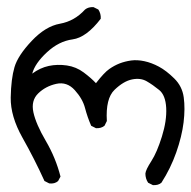

<svg xmlns="http://www.w3.org/2000/svg" viewBox="-20 -416 548 550"><path d="M418 114.3 404.3 107.4Q396.5 95.7 396.5 81.1Q397.5 70.3 413.6 45.4Q429.7 20.5 443.8 -24.9Q458 -70.3 456.1 -106.9Q454.1 -143.6 436 -158.2Q418 -172.9 400.4 -183.1Q382.8 -193.4 358.4 -188.5Q334 -183.6 308.1 -158.7Q282.2 -133.8 286.1 -69.3L279.3 -55.7Q269.5 -47.9 254.9 -48.8L241.2 -55.7Q230.5 -80.1 223.6 -106.4Q216.8 -132.8 194.3 -157.7Q171.9 -182.6 141.1 -175.8Q110.4 -168.9 89.4 -148.4Q68.4 -127.9 75.7 -94.2Q83 -60.5 111.3 -12.2Q139.6 36.1 153.3 89.8L146.5 102.5Q136.7 111.3 121.1 109.4L107.4 102.5Q79.1 40 44.4 -21.5Q9.8 -83 10.7 -136.7Q11.7 -190.4 21.5 -223.6Q31.2 -256.8 70.8 -298.8Q110.4 -340.8 151.9 -348.1Q193.4 -355.5 223.6 -388.7Q233.4 -396.5 248 -395.5L261.7 -388.7Q269.5 -377 268.6 -362.3Q227.5 -308.6 188 -303.2Q148.4 -297.9 114.3 -266.1Q80.1 -234.4 72.3 -205.1Q94.7 -221.7 119.6 -227.1Q144.5 -232.4 171.4 -228.5Q198.2 -224.6 219.7 -208.5Q241.2 -192.4 254.9 -177.7Q278.3 -208 293 -218.3Q307.6 -228.5 322.8 -234.4Q337.9 -240.2 355.5 -242.7Q373 -245.1 393.6 -240.7Q414.1 -236.3 435.1 -225.1Q456.1 -213.9 479 -191.4Q502 -168.9 506.3 -137.2Q510.7 -105.5 505.9 -65.4Q501 -25.4 484.9 20.5Q468.8 66.4 442.4 107.4Q433.6 115.2 418 114.3Z"/></svg>

Font: NaikaiFont
Style: Regular
Weight: 400
Version: Version 1.67